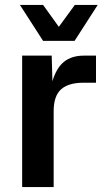

<svg xmlns="http://www.w3.org/2000/svg" viewBox="-20 -760 452 780"><path d="M70 0V-534H190L193 -430Q209 -484 240 -509Q271 -534 321 -534H370V-424H320Q258 -424 228 -397Q198 -370 198 -308V0ZM61 -740H155L219 -651L284 -740H377L283 -594H155Z"/></svg>

Font: Geist SemBd
Style: Regular
Weight: 400
Designer: Basement.studio, Andrés Briganti, Mateo Zaragoza
Foundry: Basement.studio, Vercel, Andrés Briganti, Guido Ferreyra, Mateo Zaragoza
Version: Version 1.401